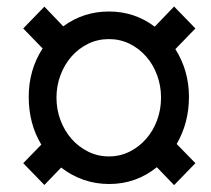

<svg xmlns="http://www.w3.org/2000/svg" viewBox="-20 -547 640 581"><path d="M163.1 -319.8Q150.9 -287.6 150.9 -251.5Q150.9 -215.3 163.1 -183.1Q175.3 -150.9 196.5 -126.7Q217.8 -102.5 246.8 -88.1Q275.9 -73.7 309.6 -73.7Q343.3 -73.7 372.1 -88.1Q400.9 -102.5 422.1 -126.7Q443.4 -150.9 455.3 -183.1Q467.3 -215.3 467.3 -251.5Q467.3 -287.6 455.3 -319.8Q443.4 -352.1 422.1 -376.2Q400.9 -400.4 372.1 -414.6Q343.3 -428.7 309.6 -428.7Q275.9 -428.7 246.8 -414.6Q217.8 -400.4 196.5 -376.2Q175.3 -352.1 163.1 -319.8ZM108.9 -400.4 50.3 -460.9 114.3 -526.9 171.4 -467.3Q232.4 -512.2 309.8 -512.2Q387.2 -512.2 448.2 -466.3L506.8 -527.3L571.3 -460.9L510.7 -398.4Q551.8 -333 551.8 -253.9Q551.8 -175.3 514.6 -111.3L571.3 -53.2L506.8 13.2L454.6 -41Q391.6 9.8 310.5 9.8Q229.5 9.8 165 -40L114.3 12.7L50.3 -53.2L105 -109.4Q66.9 -172.4 66.9 -253.9Q66.9 -335.4 108.9 -400.4Z"/></svg>

Font: RobotoMono-Regular
Style: Regular
Weight: 400
Designer: Google
Version: Version 2.000985; 2015; ttfautohint (v1.3)